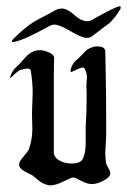

<svg xmlns="http://www.w3.org/2000/svg" viewBox="-20 -585 394 594"><path d="M22.5 -465.8Q42 -485.4 58.6 -498.5Q75.2 -511.7 85 -517.6Q94.7 -523.4 115.7 -534.2Q136.7 -544.9 148.4 -551.8Q159.2 -558.6 171.9 -558.6Q188.5 -558.6 211.9 -537.1Q231.4 -519.5 250 -519.5Q256.8 -519.5 262.7 -522.5Q338.9 -565.4 349.6 -565.4Q353.5 -565.4 353.5 -562.5Q353.5 -557.6 349.6 -552.7Q343.8 -543.9 341.3 -540Q338.9 -536.1 335 -531.2Q331.1 -526.4 328.1 -523.4Q325.2 -520.5 322.3 -517.1Q319.3 -513.7 313 -509.3Q306.6 -504.9 301.8 -501Q296.9 -497.1 285.2 -488.3Q273.4 -479.5 264.6 -472.7Q258.8 -467.8 248 -467.8Q233.4 -467.8 198.7 -488.3Q164.1 -508.8 148.4 -508.8Q140.6 -508.8 133.8 -504.9Q43 -455.1 19.5 -455.1Q16.6 -455.1 16.6 -457Q16.6 -460 22.5 -465.8ZM131.8 -11.7Q121.1 -13.7 113.3 -17.6Q105.5 -21.5 95.7 -29.8Q85.9 -38.1 81.1 -42Q77.1 -43.9 64.5 -50.3Q51.8 -56.6 45.4 -62.5Q39.1 -68.4 39.1 -77.1Q39.1 -85 52.7 -100.6Q66.4 -116.2 69.3 -123Q80.1 -153.3 80.1 -186.5Q80.1 -192.4 79.6 -206.1Q79.1 -219.7 79.1 -227.5V-240.2Q81.1 -289.1 81.1 -297.9Q81.1 -330.1 75.2 -366.2Q74.2 -373 65.4 -373Q61.5 -373 53.7 -371.1Q45.9 -369.1 44.9 -369.1Q40 -368.2 32.2 -361.8Q24.4 -355.5 18.6 -349.6Q12.7 -343.8 11.7 -343.8Q10.7 -343.8 11.7 -347.7Q16.6 -361.3 21 -367.2Q25.4 -373 30.8 -377.9Q36.1 -382.8 40 -386.7Q41 -387.7 47.4 -395Q53.7 -402.3 58.1 -407.2Q62.5 -412.1 69.8 -418Q77.1 -423.8 85.4 -426.8Q93.8 -429.7 102.5 -429.7Q110.4 -429.7 114.3 -428.7Q147.5 -419.9 147.5 -406.2Q147.5 -404.3 147 -388.2Q146.5 -372.1 146.5 -342.8V-114.3Q146.5 -98.6 163.1 -88.9Q179.7 -79.1 201.2 -79.1Q230.5 -79.1 237.3 -95.7Q245.1 -113.3 245.1 -143.6V-176.8V-192.4Q248 -242.2 248 -275.4Q248 -287.1 248 -296.9Q248 -306.6 247.6 -312Q247.1 -317.4 247.1 -318.4Q247.1 -324.2 248 -333Q249 -341.8 249 -345.7Q249 -358.4 242.2 -372.1Q241.2 -376 235.4 -376Q229.5 -376 215.8 -369.1Q202.1 -362.3 200.2 -362.3Q198.2 -362.3 198.2 -364.3Q198.2 -374 204.6 -384.8Q210.9 -395.5 217.8 -400.4L224.6 -406.2Q225.6 -407.2 235.4 -417.5Q245.1 -427.7 248 -430.2Q251 -432.6 259.3 -436.5Q267.6 -440.4 276.4 -441.4H280.3Q305.7 -441.4 305.7 -425.8Q305.7 -419.9 307.1 -356Q308.6 -292 308.6 -172.9Q308.6 -159.2 307.1 -139.6Q305.7 -120.1 305.7 -111.3Q305.7 -95.7 308.6 -78.1Q309.6 -75.2 315.4 -64.9Q321.3 -54.7 321.3 -48.8Q321.3 -36.1 296.9 -24.4Q279.3 -15.6 264.6 -15.6Q249 -15.6 230.5 -25.9Q211.9 -36.1 207 -36.1Q201.2 -36.1 176.8 -23.9Q152.3 -11.7 137.7 -11.7Z"/></svg>

Font: Isabella
Style: Medium
Weight: 500
Designer: John Stracke
Version: Version 001.202